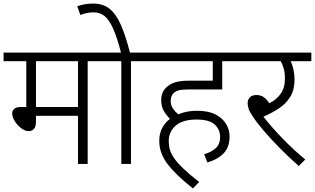

<svg xmlns="http://www.w3.org/2000/svg" viewBox="-20 -916 1760 1073"><path d="M470 -574V0H416V-269H181V-235Q181 -207 169 -195Q157 -183 141 -183Q120 -183 98.5 -199.5Q77 -216 62.5 -239Q48 -262 48 -282Q48 -297 59 -307.5Q70 -318 97 -318H127V-574H0V-622H579V-574ZM416 -574H181V-318H416Z M712 -574V0H658V-574H564V-622H821V-574ZM658 -615Q635 -705 612.5 -755.5Q590 -806 564 -826.5Q538 -847 504 -847Q482 -847 462.5 -842.5Q443 -838 429 -832L412 -881Q431 -888 452 -892Q473 -896 502 -896Q555 -896 591.5 -867.5Q628 -839 655.5 -777Q683 -715 708 -615Z M1121 -54Q1159 -65 1184.5 -87Q1210 -109 1210 -150Q1210 -193 1179.5 -220.5Q1149 -248 1078 -248Q1002 -248 962.5 -214.5Q923 -181 923 -127Q923 -102 929.5 -79.5Q936 -57 953.5 -31.5Q971 -6 1004.5 26Q1038 58 1093 101L1058 137Q963 62 916.5 1Q870 -60 870 -129Q870 -169 886 -200Q902 -231 930 -252Q910 -271 895.5 -296Q881 -321 881 -356Q881 -379 888 -396.5Q895 -414 908 -426Q927 -445 956 -455Q985 -465 1034 -465H1169V-574H806V-622H1332V-574H1222V-416H1032Q997 -416 978.5 -411Q960 -406 949 -394Q934 -379 934 -351Q934 -328 946.5 -309.5Q959 -291 976 -277Q1023 -297 1080 -297Q1145 -297 1185 -276Q1225 -255 1244 -222.5Q1263 -190 1263 -153Q1263 -95 1231 -60.5Q1199 -26 1139 -8Z M1686 -25 1650 12Q1592 -39 1541.5 -90.5Q1491 -142 1452.5 -187Q1414 -232 1393 -265Q1375 -291 1369.5 -308Q1364 -325 1364 -341Q1364 -359 1376.5 -372Q1389 -385 1413 -385Q1437 -385 1454 -373Q1471 -361 1485 -339Q1526 -359 1549.5 -393.5Q1573 -428 1572 -476Q1573 -508 1565.5 -533Q1558 -558 1549 -574H1317V-622H1720V-574H1604Q1614 -555 1620 -527.5Q1626 -500 1626 -470Q1626 -414 1602 -375Q1578 -336 1538.5 -310Q1499 -284 1452 -264Q1498 -205 1560.5 -140.5Q1623 -76 1686 -25Z"/></svg>

Font: RS Noto Sans Light
Style: Regular
Weight: 300
Designer: Monotype Design Team
Foundry: Monotype Imaging Inc.
Version: Version 3.10